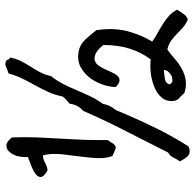

<svg xmlns="http://www.w3.org/2000/svg" viewBox="-26 -667 718 706"><g transform="rotate(-90 333.0 -314.0)"><path d="M650.4 -21.5Q642.6 -10.7 635.3 1Q627.9 12.7 614.3 17.6Q597.7 10.7 585.4 0Q573.2 -10.7 561.5 -22.5Q549.8 -34.2 536.1 -43.9Q522.5 -53.7 503.9 -57.6Q487.3 -45.9 470.2 -30.8Q453.1 -15.6 433.6 -4.9Q414.1 5.9 392.6 9.8Q385.7 10.7 377.9 10.7Q362.3 10.7 343.8 4.9Q334 -6.8 324.7 -14.6Q315.4 -22.5 314.5 -38.1V-43.9Q314.5 -63.5 327.1 -78.1Q340.8 -94.7 363.8 -104.5Q386.7 -114.3 414.1 -118.2Q429.7 -120.1 445.3 -120.1Q456.1 -120.1 467.8 -119.1Q493.2 -153.3 506.8 -195.3Q520.5 -237.3 520.5 -293Q495.1 -325.2 471.7 -325.2H467.8Q455.1 -323.2 447.3 -313.5Q439.5 -303.7 433.1 -290.5Q426.8 -277.3 420.9 -263.7Q415 -250 407.7 -241.7Q400.4 -233.4 390.6 -233.4Q380.9 -233.4 366.2 -247.1Q366.2 -271.5 376 -298.3Q385.7 -325.2 402.8 -346.2Q419.9 -367.2 444.3 -378.9Q460 -385.7 477.5 -385.7Q487.3 -385.7 497.1 -383.8Q522.5 -378.9 541 -358.9Q559.6 -338.9 575.2 -318.4Q579.1 -293 579.1 -269.5Q579.1 -237.3 572.3 -208Q558.6 -155.3 533.2 -113.3Q547.9 -102.5 564.9 -93.3Q582 -84 598.1 -73.7Q614.3 -63.5 627.9 -51.3Q641.6 -39.1 650.4 -21.5ZM428.7 -70.3Q412.1 -69.3 396.5 -66.9Q380.9 -64.5 376 -50.8Q378.9 -40 387.7 -39.1H391.6Q398.4 -39.1 406.2 -42Q415 -45.9 421.9 -53.7Q428.7 -61.5 428.7 -70.3ZM474.6 -635.7Q469.7 -612.3 460.4 -594.2Q451.2 -576.2 440.4 -559.6Q429.7 -543 420.4 -525.4Q411.1 -507.8 406.2 -485.4Q389.6 -464.8 377.4 -440.9Q365.2 -417 354.5 -391.6Q343.8 -366.2 332 -341.3Q320.3 -316.4 304.7 -295.9Q298.8 -266.6 281.2 -247.1Q252 -175.8 219.2 -108.4Q186.5 -41 147.5 20.5Q137.7 24.4 129.9 24.4Q118.2 24.4 111.3 16.6Q99.6 3.9 92.8 -11.7Q100.6 -22.5 106.4 -35.2Q112.3 -47.9 125 -54.7Q164.1 -132.8 203.6 -209.5Q243.2 -286.1 278.3 -367.2Q289.1 -376 295.9 -388.2Q302.7 -400.4 304.7 -417Q311.5 -422.9 318.4 -428.7Q325.2 -434.6 331.1 -442.4Q336.9 -471.7 348.1 -496.1Q359.4 -520.5 372.1 -543.5Q384.8 -566.4 396.5 -589.8Q408.2 -613.3 416 -641.6Q426.8 -644.5 439.5 -650.4Q445.3 -653.3 450.2 -653.3Q458 -653.3 464.8 -648.4Q466.8 -644.5 468.3 -640.6Q469.7 -636.7 474.6 -635.7ZM180.7 -628.9Q181.6 -604.5 181.6 -581.1Q181.6 -557.6 180.7 -536.1Q178.7 -492.2 176.3 -450.2Q173.8 -408.2 171.9 -366.2Q170.9 -337.9 170.9 -307.6V-276.4Q164.1 -268.6 159.7 -259.8Q155.3 -251 144.5 -247.1Q135.7 -249 127.9 -252.4Q120.1 -255.9 112.3 -259.8Q104.5 -281.2 104.5 -305.7V-316.4Q106.4 -347.7 110.8 -380.9Q115.2 -414.1 119.1 -448.2Q120.1 -460 120.1 -470.7Q120.1 -493.2 115.2 -514.6H111.3Q101.6 -514.6 89.8 -508.8Q75.2 -500 59.6 -498Q35.2 -511.7 35.2 -523.4Q35.2 -534.2 47.4 -543Q59.6 -551.8 77.6 -558.6Q95.7 -565.4 108.4 -570.3V-580.1Q108.4 -595.7 112.3 -610.4Q118.2 -628.9 128.9 -639.6Q137.7 -649.4 150.4 -649.4H152.3Q166 -648.4 180.7 -628.9Z"/></g></svg>

Font: Crafty Girls
Style: Regular
Weight: 400
Designer: Crystal Kluge
Foundry: Font Diner, Inc DBA Tart Workshop
Version: Version 1.000